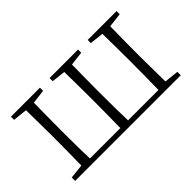

<svg xmlns="http://www.w3.org/2000/svg" viewBox="-71 -789 1072 1072"><g transform="rotate(-45 464.5 -253.5)"><path d="M881 0V-27L796 -36C795 -109 794 -173 794 -226V-282C794 -337 795 -400 796 -472L881 -482V-507H653V-482L735 -473C736 -400 737 -336 737 -282V-226C737 -169 736 -103 735 -30H495C493 -85 492 -151 492 -226V-282C492 -335 493 -399 494 -472L577 -482V-507H352V-482L434 -473C435 -400 436 -336 436 -282V-226C436 -169 435 -103 434 -30H194C192 -85 191 -151 191 -226V-282C191 -335 192 -399 193 -472L276 -482V-507H47V-482L132 -473C133 -400 134 -336 134 -282V-226C134 -173 133 -109 132 -36L47 -27V0Z"/></g></svg>

Font: AllPunType ExtraLight
Style: Regular
Weight: 280
Version: 1.0